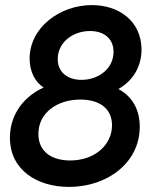

<svg xmlns="http://www.w3.org/2000/svg" viewBox="-20 -726 600 755"><path d="M251.5 9C402 9 529.5 -86 529.5 -227.5C529.5 -297 498.5 -348 445.5 -376C506 -410 537 -468 536.5 -533C535 -644 447 -706 341 -706C215 -706 95.5 -617 96.5 -494C97 -443.5 118 -403.5 151.5 -382C57.5 -338 19 -260 19 -184.5C19 -57 126.5 9 251.5 9ZM131 -199.5C131 -283 205.5 -334.5 296 -334.5C372.5 -334.5 420.5 -298 420.5 -233.5C420.5 -157 353.5 -95 256 -95C183 -95 131 -129.5 131 -199.5ZM207 -494C207 -558.5 265.5 -604 334 -604C391.5 -604 426.5 -572 426.5 -522C426.5 -457 368.5 -412 300.5 -412C243.5 -412 207 -443.5 207 -494Z"/></svg>

Font: HK Grotesk SemiBold
Style: Italic
Weight: 600
Italic angle: -16°
Designer: Alfredo Marco Pradil
Foundry: Hanken Design Co.
Version: Version 3.001;FEAKit 1.0